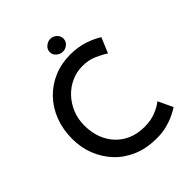

<svg xmlns="http://www.w3.org/2000/svg" viewBox="-244 -1032 1182 1182"><g transform="rotate(-45 347.5 -440.5)"><path d="M637 -55Q621 -44 589.5 -28.5Q558 -13 515.5 -2Q473 9 422 8Q337 7 269.5 -22Q202 -51 155 -101.5Q108 -152 82.5 -217.5Q57 -283 57 -357Q57 -439 83 -507.5Q109 -576 157.5 -627Q206 -678 271.5 -706Q337 -734 415 -734Q482 -734 536 -716Q590 -698 627 -674L585 -574Q556 -594 513.5 -612.5Q471 -631 419 -631Q368 -631 322.5 -610.5Q277 -590 242.5 -553.5Q208 -517 188 -468.5Q168 -420 168 -363Q168 -305 186 -256Q204 -207 237.5 -171Q271 -135 318 -115Q365 -95 424 -95Q480 -95 522.5 -112Q565 -129 592 -151ZM337 -833Q337 -857 356 -873Q375 -889 397 -889Q420 -889 438 -873Q456 -857 456 -833Q456 -809 438 -793.5Q420 -778 397 -778Q375 -778 356 -793.5Q337 -809 337 -833Z"/></g></svg>

Font: Josefin Sans Thin Medium
Style: Regular
Weight: 500
Version: Version 2.000